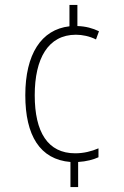

<svg xmlns="http://www.w3.org/2000/svg" viewBox="-20 -744 501 774"><path d="M292 -639V-724H260V-638C146 -625 82 -525 82 -360C82 -198 141 -101 264 -91V10H295V-91C329 -93 357 -101 377 -110V-146C349 -134 318 -126 283 -126C173 -126 120 -211 120 -360C120 -508 174 -604 286 -604C312 -604 341 -598 367 -585L379 -618C354 -630 326 -638 292 -639Z"/></svg>

Font: Noto Sans Myanmar Condensed ExtraLight
Style: Regular
Weight: 200
Width: 3
Designer: Monotype Design Team
Foundry: Monotype Imaging Inc.
Version: Version 2.107